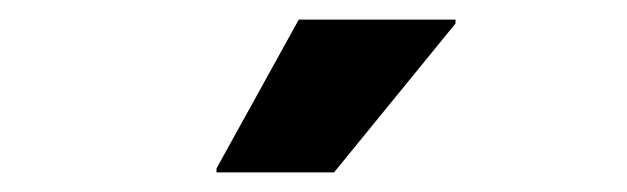

<svg xmlns="http://www.w3.org/2000/svg" viewBox="-20 -780 640 196"><path d="M201 -604V-608L285 -760H445V-756L321 -604Z"/></svg>

Font: Kufam ExtraBold
Style: Regular
Weight: 800
Designer: Wael Morcos, Artur Schmal
Foundry: Original Type
Version: Version 1.300; ttfautohint (v1.8.3)